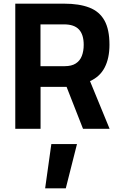

<svg xmlns="http://www.w3.org/2000/svg" viewBox="-20 -703 656 1048"><path d="M63.4 0V-683H329.9Q412.5 -683 467.5 -661.7Q522.5 -640.5 550 -591.5Q577.5 -542.6 577.5 -458.9Q577.5 -385.2 551.4 -334.7Q525.3 -284.2 471.3 -260.2L578.2 0H433.1L343.5 -228.7H201.4V0ZM201 -341.8H332.8Q370.9 -341.8 393.7 -356.6Q416.6 -371.4 426.7 -397.8Q436.9 -424.3 436.9 -458.2Q436.9 -514.4 410.9 -542.1Q384.9 -569.9 329.9 -569.9H201ZM226.4 324.9 260.2 83.3H400.2L339.1 324.9Z"/></svg>

Font: Cairo
Style: Regular
Weight: 400
Designer: Mohamed Gaber, Accademia di Belle Arti di Urbino
Foundry: Kief Type Foundry, Accademia di Belle Arti di Urbino
Version: Version 3.120